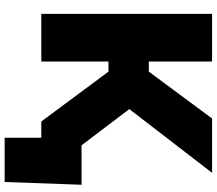

<svg xmlns="http://www.w3.org/2000/svg" viewBox="-73 -695 924 818"><g transform="rotate(90 389.0 -286.0)"><path d="M39.1 0V-727.5H242.2V-458H285.2L484.9 -727.5H716.3L444.8 -375L729 0H497.6L285.2 -286.1H242.2V0ZM566.9 156.2V0H520V-171.4H767.1L755.4 156.2Z"/></g></svg>

Font: Inter Display Black
Style: Regular
Weight: 900
Designer: Rasmus Andersson
Foundry: rsms
Version: Version 4.000;git-a52131595